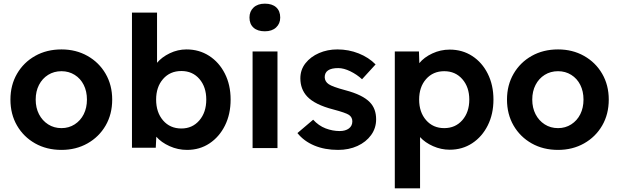

<svg xmlns="http://www.w3.org/2000/svg" viewBox="-20 -809 3383 1049"><path d="M316 10Q235 10 172 -25.5Q109 -61 73 -123Q37 -185 37 -265Q37 -344 73 -406Q109 -468 172 -503.5Q235 -539 316 -539Q395 -539 458 -503.5Q521 -468 557 -406Q593 -344 593 -265Q593 -185 557 -123Q521 -61 458 -25.5Q395 10 316 10ZM316 -109Q356 -109 388 -129.5Q420 -150 437.5 -185Q455 -220 455 -265Q455 -310 437.5 -345Q420 -380 388 -400Q356 -420 316 -420Q275 -420 243 -400Q211 -380 193 -345Q175 -310 175 -265Q175 -220 193 -185Q211 -150 243 -129.5Q275 -109 316 -109Z M1002 10Q952 10 906.5 -10.5Q861 -31 834 -62L831 -2H701V-740H838V-466Q864 -497 907.5 -518Q951 -539 999 -539Q1068 -539 1122.5 -504Q1177 -469 1208.5 -407Q1240 -345 1240 -265Q1240 -185 1209 -123Q1178 -61 1124.5 -25.5Q1071 10 1002 10ZM971 -107Q1031 -107 1069 -151Q1107 -195 1107 -265Q1107 -334 1069.5 -377.5Q1032 -421 971 -421Q909 -421 871 -377.5Q833 -334 833 -265Q833 -195 871 -151Q909 -107 971 -107Z M1427 -638Q1387 -638 1365 -658Q1343 -678 1343 -713Q1343 -747 1365.5 -768Q1388 -789 1427 -789Q1467 -789 1489 -769Q1511 -749 1511 -713Q1511 -680 1488.5 -659Q1466 -638 1427 -638ZM1360 0V-528H1496V0Z M1827 10Q1754 10 1697 -14Q1640 -38 1605 -82L1691 -155Q1721 -122 1759 -107.5Q1797 -93 1836 -93Q1867 -93 1886 -107Q1905 -121 1905 -146Q1905 -168 1887 -181Q1869 -193 1801 -211Q1700 -237 1658 -282Q1621 -322 1621 -381Q1621 -428 1649 -463.5Q1677 -499 1723 -519Q1769 -539 1823 -539Q1885 -539 1940 -517Q1995 -495 2032 -457L1958 -376Q1930 -402 1894 -419.5Q1858 -437 1828 -437Q1754 -437 1754 -387Q1755 -363 1776 -349Q1796 -335 1867 -316Q1962 -291 2001 -250Q2035 -215 2035 -157Q2035 -109 2007.5 -71Q1980 -33 1933 -11.5Q1886 10 1827 10Z M2137 220V-528H2269L2271 -464Q2297 -496 2342 -517Q2387 -538 2437 -538Q2506 -538 2560 -503Q2614 -468 2645 -406Q2676 -344 2676 -265Q2676 -186 2645 -124Q2614 -62 2560 -26.5Q2506 9 2437 9Q2390 9 2346 -10.5Q2302 -30 2275 -60V220ZM2407 -109Q2468 -109 2506 -152.5Q2544 -196 2544 -265Q2544 -333 2506 -376.5Q2468 -420 2407 -420Q2346 -420 2308 -377Q2270 -334 2270 -265Q2270 -196 2308 -152.5Q2346 -109 2407 -109Z M3029 10Q2948 10 2885 -25.5Q2822 -61 2786 -123Q2750 -185 2750 -265Q2750 -344 2786 -406Q2822 -468 2885 -503.5Q2948 -539 3029 -539Q3108 -539 3171 -503.5Q3234 -468 3270 -406Q3306 -344 3306 -265Q3306 -185 3270 -123Q3234 -61 3171 -25.5Q3108 10 3029 10ZM3029 -109Q3069 -109 3101 -129.5Q3133 -150 3150.5 -185Q3168 -220 3168 -265Q3168 -310 3150.5 -345Q3133 -380 3101 -400Q3069 -420 3029 -420Q2988 -420 2956 -400Q2924 -380 2906 -345Q2888 -310 2888 -265Q2888 -220 2906 -185Q2924 -150 2956 -129.5Q2988 -109 3029 -109Z"/></svg>

Font: Lexend SemiBold
Style: Regular
Weight: 600
Designer: Bonnie Shaver-Troup, Thomas Jockin
Foundry: Lexend
Version: Version 1.005; ttfautohint (v1.8.3)